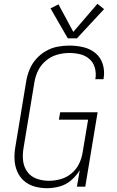

<svg xmlns="http://www.w3.org/2000/svg" viewBox="-20 -983 616 1011"><path d="M227 8Q260 8 293.5 -1Q327 -10 354.5 -33.5Q382 -57 400 -87L385 0H429L494 -392H297L290 -353H444L415 -180Q410 -149 396 -120Q382 -91 356 -69.5Q330 -48 299 -39.5Q268 -31 237 -31Q204 -31 173 -42Q142 -53 123.5 -79Q105 -105 101.5 -137.5Q98 -170 104 -204L161 -549Q166 -581 180.5 -611Q195 -641 222 -663.5Q249 -686 281 -695Q313 -704 345 -704Q374 -704 401.5 -697.5Q429 -691 450 -673Q471 -655 479 -627.5Q487 -600 483 -571Q482 -568 481 -566H525L526 -573Q532 -610 521 -645.5Q510 -681 482.5 -703.5Q455 -726 419 -734.5Q383 -743 345 -743Q314 -743 282.5 -737Q251 -731 221.5 -714Q192 -697 170 -672Q148 -647 135.5 -616.5Q123 -586 118 -555L61 -210Q55 -177 56.5 -143.5Q58 -110 70.5 -80.5Q83 -51 106.5 -30.5Q130 -10 161.5 -1Q193 8 227 8ZM337 -781H385L528 -935L493 -963L366 -815L288 -960L246 -939Z"/></svg>

Font: Iosevka Sparkle Extralight
Style: Italic
Weight: 200
Italic angle: -9°
Designer: Belleve Invis
Foundry: Belleve Invis
Version: Version 4.5.0; ttfautohint (v1.8.3)